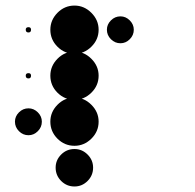

<svg xmlns="http://www.w3.org/2000/svg" viewBox="-20 -691 707 696"><path d="M250 -465Q269.2 -465 283.8 -450.4Q298.3 -435.8 298.3 -416.7Q298.3 -396.7 283.8 -382.1Q269.2 -367.5 250 -367.5Q230 -367.5 215.4 -382.1Q200.8 -396.7 200.8 -416.7Q200.8 -435.8 215.4 -450.4Q230 -465 250 -465ZM416.7 -631.7Q435.8 -631.7 450.4 -617.1Q465 -602.5 465 -583.3Q465 -563.3 450.4 -548.8Q435.8 -534.2 416.7 -534.2Q396.7 -534.2 382.1 -548.8Q367.5 -563.3 367.5 -583.3Q367.5 -602.5 382.1 -617.1Q396.7 -631.7 416.7 -631.7ZM250 -592.5Q259.2 -592.5 259.2 -583.3Q259.2 -573.3 250 -573.3Q240 -573.3 240 -583.3Q240 -592.5 250 -592.5ZM250 -150.8Q277.5 -150.8 297.5 -130.8Q317.5 -110.8 317.5 -83.3Q317.5 -55 297.5 -35Q277.5 -15 250 -15Q221.7 -15 201.7 -35Q181.7 -55 181.7 -83.3Q181.7 -110.8 201.7 -130.8Q221.7 -150.8 250 -150.8ZM250 -337.5Q285 -337.5 311.2 -311.2Q337.5 -285 337.5 -250Q337.5 -214.2 311.2 -188.3Q285 -162.5 250 -162.5Q214.2 -162.5 188.3 -188.3Q162.5 -214.2 162.5 -250Q162.5 -285 188.3 -311.2Q214.2 -337.5 250 -337.5ZM83.3 -298.3Q102.5 -298.3 117.1 -283.8Q131.7 -269.2 131.7 -250Q131.7 -230 117.1 -215.4Q102.5 -200.8 83.3 -200.8Q63.3 -200.8 48.8 -215.4Q34.2 -230 34.2 -250Q34.2 -269.2 48.8 -283.8Q63.3 -298.3 83.3 -298.3ZM250 -504.2Q285 -504.2 311.2 -477.9Q337.5 -451.7 337.5 -416.7Q337.5 -380.8 311.2 -355Q285 -329.2 250 -329.2Q214.2 -329.2 188.3 -355Q162.5 -380.8 162.5 -416.7Q162.5 -451.7 188.3 -477.9Q214.2 -504.2 250 -504.2ZM83.3 -425.8Q92.5 -425.8 92.5 -416.7Q92.5 -406.7 83.3 -406.7Q73.3 -406.7 73.3 -416.7Q73.3 -425.8 83.3 -425.8ZM250 -670.8Q285 -670.8 311.2 -644.6Q337.5 -618.3 337.5 -583.3Q337.5 -547.5 311.2 -521.7Q285 -495.8 250 -495.8Q214.2 -495.8 188.3 -521.7Q162.5 -547.5 162.5 -583.3Q162.5 -618.3 188.3 -644.6Q214.2 -670.8 250 -670.8ZM83.3 -592.5Q92.5 -592.5 92.5 -583.3Q92.5 -573.3 83.3 -573.3Q73.3 -573.3 73.3 -583.3Q73.3 -592.5 83.3 -592.5Z"/></svg>

Font: 0xA000-Dots-Mono
Style: Dots-Mono
Weight: 400
Version: Version 0.1